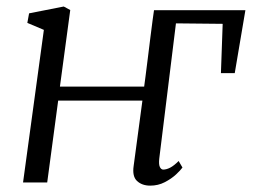

<svg xmlns="http://www.w3.org/2000/svg" viewBox="-20 -574 795 604"><path d="M433.5 -301.5Q434.5 -309.5 437.8 -334Q441 -358.5 445 -391Q449 -423.5 453 -455.5Q457 -487.5 460.2 -511.5Q463.5 -535.5 464.5 -542H752L718.5 -344H675L680.5 -499L533.5 -500.5L481 -75Q479 -56.5 483 -48.5Q487 -40.5 493.5 -40.5Q503.5 -40.5 515.2 -46.5Q527 -52.5 542 -67.5L554 -47Q548.5 -39 533.8 -25.2Q519 -11.5 498.2 -0.8Q477.5 10 452.5 10Q427 10 411.2 -4.5Q395.5 -19 400.5 -52.5L428 -257.5H163L128.5 0H52.5L118 -480L66 -502L71.5 -532L180.5 -553.5L201 -542.5L168.5 -301.5Z"/></svg>

Font: Merriweather 48pt Light
Style: Italic
Weight: 300
Italic angle: -7.8°
Version: Version 2.101